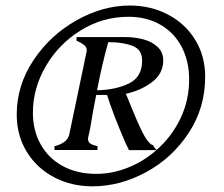

<svg xmlns="http://www.w3.org/2000/svg" viewBox="-20 -655 797 684"><path d="M710.9 -381.3Q710.9 -271 652.3 -181.6Q593.8 -92.3 500.5 -41.7Q407.2 8.8 309.1 8.8Q233.9 8.8 172.4 -23.7Q110.8 -56.2 75.2 -114.5Q39.6 -172.9 39.6 -246.6Q39.6 -351.1 99.4 -440.7Q159.2 -530.3 252.9 -582.8Q346.7 -635.3 441.9 -635.3Q516.6 -635.3 578.1 -603.3Q639.6 -571.3 675.3 -513.4Q710.9 -455.6 710.9 -381.3ZM653.8 -372.1Q653.8 -436.5 627.7 -487.1Q601.6 -537.6 552.5 -566.4Q503.4 -595.2 437 -595.2Q346.2 -595.2 268.1 -547.1Q189.9 -499 143.6 -419.9Q97.2 -340.8 97.2 -253.4Q97.2 -190.4 124.8 -140.9Q152.3 -91.3 203.4 -63.5Q254.4 -35.6 323.2 -35.6Q380.4 -35.6 436 -57.9Q491.7 -80.1 537.1 -120.1H439.5L426.8 -146.5Q383.8 -245.6 361.3 -316.9H322.8L313.5 -269L307.6 -235.8Q306.6 -231.4 303 -208.5Q299.3 -185.5 294.4 -167L293.5 -160.2Q293.5 -148.4 303 -142.8Q312.5 -137.2 327.6 -134.3L327.1 -120.6H174.3L173.8 -134.3Q190.9 -137.7 205.8 -147.2Q220.7 -156.7 226.1 -172.9L287.6 -466.8Q289.1 -471.2 289.1 -474.6Q289.1 -487.8 279.3 -495.1Q269.5 -502.4 252.4 -510.3L252.9 -522.9H426.3Q460.9 -522.9 491.5 -514.6Q522 -506.3 541.7 -487.5Q561.5 -468.8 561.5 -439.9Q561.5 -392.6 521.7 -362.5Q481.9 -332.5 428.2 -320.8H427.7Q427.7 -320.3 428 -320.1Q428.2 -319.8 428.2 -319.3V-320.8Q435.5 -305.2 445.8 -278.3Q469.7 -219.2 487.3 -184.1Q504.9 -148.9 521 -139.2V-139.6L525.9 -137.2Q527.3 -132.3 537.6 -120.6Q591.3 -167.5 622.6 -232.4Q653.8 -297.4 653.8 -372.1ZM365.7 -504.4V-504.9Q344.7 -431.2 325.7 -333.5Q390.6 -334.5 438.5 -357.2Q486.3 -379.9 486.3 -439Q486.3 -478 453.1 -491.2Q419.9 -504.4 369.1 -504.9Q365.7 -504.9 365.7 -504.4Z"/></svg>

Font: Radley
Style: Italic
Weight: 400
Italic angle: -12°
Designer: Vernon Adams
Foundry: Vernon Adams
Version: Version 1.003; ttfautohint (v1.6)